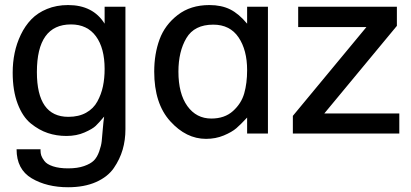

<svg xmlns="http://www.w3.org/2000/svg" viewBox="-20 -539 1658 775"><path d="M255.9 -67.4Q297.9 -67.4 327.6 -84Q357.4 -100.6 373 -129.4Q388.7 -158.2 395.5 -190.4Q402.3 -222.7 402.3 -260.7Q402.3 -344.7 367.2 -392.6Q332 -440.4 266.6 -440.4Q128.9 -440.4 128.9 -248Q128.9 -67.4 255.9 -67.4ZM46.9 63.5H143.6Q143.6 63.5 143.6 65.4Q143.6 67.4 143.6 69.3Q143.6 79.1 146.5 88.4Q149.4 97.7 159.2 110.8Q168.9 124 193.8 132.3Q218.8 140.6 254.9 140.6Q293 140.6 319.3 131.3Q345.7 122.1 358.9 108.9Q372.1 95.7 380.4 72.3Q388.7 48.8 390.6 30.3Q392.6 11.7 395 -19Q397.5 -49.8 400.4 -68.4Q378.9 -43 366.2 -30.8Q353.5 -18.6 321.3 -4.4Q289.1 9.8 248 9.8Q208 9.8 172.9 -2Q137.7 -13.7 104.5 -40.5Q71.3 -67.4 51.3 -120.1Q31.2 -172.9 31.2 -246.1Q31.2 -287.1 39.1 -325.2Q46.9 -363.3 64 -398.9Q81.1 -434.6 106.4 -460.9Q131.8 -487.3 169.9 -502.9Q208 -518.6 254.9 -518.6Q355.5 -518.6 402.3 -443.4V-511.7H486.3V-17.6Q486.3 26.4 475.1 64.9Q463.9 103.5 439.5 139.2Q415 174.8 367.7 195.8Q320.3 216.8 254.9 216.8Q168.9 216.8 107.9 180.7Q46.9 144.5 46.9 63.5Z M833 -60.5Q886.7 -60.5 920.4 -90.8Q954.1 -121.1 965.8 -162.1Q977.5 -203.1 977.5 -255.9Q977.5 -336.9 942.9 -388.2Q908.2 -439.5 840.8 -439.5Q764.6 -439.5 732.4 -385.3Q700.2 -331.1 700.2 -250Q700.2 -161.1 736.3 -110.8Q772.5 -60.5 833 -60.5ZM1061.5 0H977.5V-64.5Q952.1 -37.1 934.1 -21.5Q916 -5.9 883.3 7.8Q850.6 21.5 811.5 21.5Q731.4 21.5 667 -49.8Q602.5 -121.1 602.5 -250Q602.5 -321.3 624 -379.9Q645.5 -438.5 697.3 -478.5Q749 -518.6 825.2 -518.6Q874 -518.6 909.2 -501Q944.3 -483.4 977.5 -443.4V-511.7H1061.5Z M1591.8 -81.1V0H1162.1V-71.3L1459 -429.7H1183.6V-511.7H1582V-434.6L1289.1 -81.1Z"/></svg>

Font: Druckschrift BY WOK
Style: Medium
Weight: 400
Version: Version 001.000